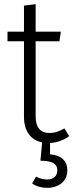

<svg xmlns="http://www.w3.org/2000/svg" viewBox="-20 -675 352 921"><path d="M303 141Q303 181 275.5 203.5Q248 226 207 226Q164 226 134 205L153 172Q179 186 206 186Q228 186 241.5 174.5Q255 163 255 141Q255 118 235.5 107Q216 96 174 96L182 8Q141 0 118 -32Q95 -64 95 -115V-477H16V-523H95V-648L151 -655V-523H272L265 -477H151V-117Q151 -37 218 -37Q252 -37 289 -59L312 -22Q271 8 220 11V65Q262 69 282.5 89Q303 109 303 141Z"/></svg>

Font: Fira Sans Condensed Light
Style: Regular
Weight: 300
Width: 3
Designer: bBox Type GmbH & Carrois Corporate GbR & Edenspiekermann AG
Foundry: bBox Type GmbH & Carrois Corporate GbR & Edenspiekermann AG
Version: Version 4.301